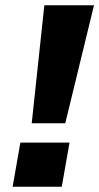

<svg xmlns="http://www.w3.org/2000/svg" viewBox="-20 -707 376 727"><path d="M100.1 -240.2 147.9 -687H335.9L227.1 -240.2ZM27.8 0 57.1 -167H243.2L213.9 0Z"/></svg>

Font: Archivo Expanded
Style: Bold Italic
Weight: 700
Width: 7
Italic angle: -10°
Designer: Hector Gatti
Foundry: Omnibus-Type
Version: Version 2.001